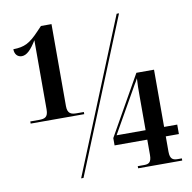

<svg xmlns="http://www.w3.org/2000/svg" viewBox="-80 -799 879 879"><g transform="rotate(-10 359.5 -359.5)"><path d="M43 -287H292V-297H259C234 -297 216 -302 216 -338V-719H167L145 -696C101 -650 77 -637 24 -636C24 -612 38 -598 57 -598C80 -598 101 -619 126 -660V-338C126 -302 110 -297 84 -297H43ZM227 0H238L529 -714H518ZM492 0H697V-10H679C657 -10 642 -15 642 -51V-122H703V-166H642V-432H560L404 -156V-122H556V-51C556 -15 542 -10 521 -10H492ZM421 -166 542 -379C547 -387 554 -398 558 -407C556 -379 556 -356 556 -326V-166Z"/></g></svg>

Font: Noto Serif Display ExtraCondensed
Style: Bold
Weight: 700
Width: 2
Designer: Monotype Design Team
Foundry: Monotype Imaging Inc.
Version: Version 2.009